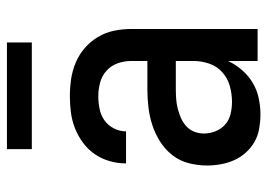

<svg xmlns="http://www.w3.org/2000/svg" viewBox="-126 -618 753 540"><g transform="rotate(-90 250.0 -348.5)"><path d="M197 8Q178 8 158 4.5Q138 1 121 -8.5Q104 -18 90.5 -33Q77 -48 69 -66Q61 -84 57.5 -103.5Q54 -123 54 -142Q54 -168 60.5 -193.5Q67 -219 83 -239.5Q99 -260 121 -274Q143 -288 167.5 -296Q192 -304 217.5 -307Q243 -310 269 -310H348V-355Q348 -375 341.5 -393.5Q335 -412 320.5 -425Q306 -438 287 -443Q268 -448 249 -448Q231 -448 213.5 -444.5Q196 -441 181.5 -431Q167 -421 158.5 -404.5Q150 -388 150 -370H60V-371Q60 -394 66.5 -416.5Q73 -439 86 -458Q99 -477 118 -491Q137 -505 158.5 -513.5Q180 -522 202.5 -525Q225 -528 249 -528Q273 -528 297 -524.5Q321 -521 343.5 -511.5Q366 -502 384.5 -486Q403 -470 415.5 -449Q428 -428 433 -404Q438 -380 438 -355V0H348V-83Q338 -62 322.5 -44Q307 -26 287 -14Q267 -2 244 3Q221 8 197 8ZM233 -72Q255 -72 277 -78Q299 -84 316 -99Q333 -114 340.5 -136Q348 -158 348 -180V-230H269Q255 -230 241 -229Q227 -228 213.5 -224.5Q200 -221 187.5 -215.5Q175 -210 164.5 -200.5Q154 -191 149 -178Q144 -165 144 -151Q144 -134 150.5 -118Q157 -102 169.5 -91Q182 -80 199 -76Q216 -72 233 -72ZM100 -635V-705H400V-635Z"/></g></svg>

Font: Iosevka Curly Medium
Style: Regular
Weight: 500
Monospace: yes
Designer: Belleve Invis
Foundry: Belleve Invis
Version: Version 22.1.2; ttfautohint (v1.8.4)